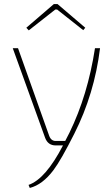

<svg xmlns="http://www.w3.org/2000/svg" viewBox="-20 -718 551 948"><path d="M110 -581 246 -698H264L401 -581L391 -569L262 -671H253L122 -568ZM474 -480Q446 -254 347 -58Q281 73 244 122Q190 194 127 210L121 195Q205 166 291 0H255Q217 0 203 -37L43 -480H69L223 -47Q233 -20 259 -22H302L323 -63Q413 -247 449 -480Z"/></svg>

Font: Taylor Sans Thin
Style: Regular
Weight: 100
Italic angle: -8°
Designer: Natanael Gama
Version: Version 1.001 September 8, 2015